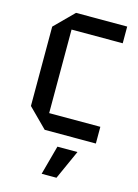

<svg xmlns="http://www.w3.org/2000/svg" viewBox="-116 -624 637 888"><g transform="rotate(15 202.5 -180.0)"><path d="M45 -90V-470L135 -560H380V-480H135V-80H380V0H135ZM174 200 212 60H308L245 200Z"/></g></svg>

Font: Tektur SemiCondensed
Style: Regular
Weight: 400
Width: 4
Designer: Adam Jagosz
Foundry: Adam Jagosz
Version: Version 1.005;gftools[0.9.30]